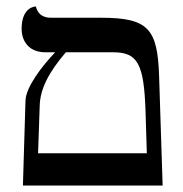

<svg xmlns="http://www.w3.org/2000/svg" viewBox="-20 -575 567 595"><path d="M184 -413H330C406 -413 426 -379 431 -231L435 -100H98L103 -246C104 -300 132 -352 184 -413ZM51 0H484L473 -341C468 -485 440 -520 294 -520H138C112 -520 97 -532 91 -555C91 -555 47 -555 47 -486C47 -445 72 -413 120 -413H151C110 -370 60 -305 59 -263Z"/></svg>

Font: Libertinus Math
Style: Regular
Weight: 400
Designer: Philipp H. Poll
Foundry: Khaled Hosny
Version: Version 6.2